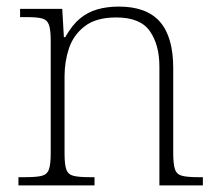

<svg xmlns="http://www.w3.org/2000/svg" viewBox="-20 -563 663 583"><path d="M36 0V-25H56Q90 -25 106.5 -29Q123 -33 128.5 -48.5Q134 -64 134 -98V-439Q134 -473 128.5 -488Q123 -503 107.5 -507Q92 -511 64 -511H41V-536H169L174 -450H178Q199 -487 222.5 -506.5Q246 -526 275.5 -534.5Q305 -543 341 -543Q425 -543 465.5 -497Q506 -451 506 -356V-98Q506 -64 511.5 -48.5Q517 -33 533.5 -29Q550 -25 583 -25H596V0H464V-361Q464 -427 435 -468.5Q406 -510 333 -510Q272 -510 237.5 -483.5Q203 -457 189.5 -416.5Q176 -376 176 -331V-97Q176 -63 181.5 -48Q187 -33 203.5 -29Q220 -25 253 -25H267V0Z"/></svg>

Font: Noto Serif Kannada ExtraLight
Style: Regular
Weight: 250
Version: Version 2.003